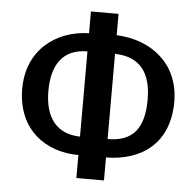

<svg xmlns="http://www.w3.org/2000/svg" viewBox="-50 -739 808 790"><g transform="rotate(5 353.5 -344.0)"><path d="M40 -347C40 -177 160 -95 294 -95V0H408V-95C556 -96 668 -177 668 -347C668 -506 550 -594 408 -600V-688H294V-598C158 -595 40 -507 40 -347ZM148 -347C148 -457 194 -523 294 -523V-171C198 -173 148 -236 148 -347ZM408 -171V-523C514 -520 558 -455 558 -347C558 -230 514 -171 408 -171Z"/></g></svg>

Font: KpMath
Style: SansBold
Weight: 700
Version: Version 0.66